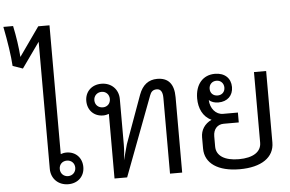

<svg xmlns="http://www.w3.org/2000/svg" viewBox="-129 -1150 1901 1258"><g transform="rotate(-5 822.0 -521.0)"><path d="M271 11C334 11 378 -32 378 -93C378 -154 336 -197 275 -197C262 -197 249 -194 238 -190V-1037H164L30 -847C26 -907 15 -983 0 -1053H-64C-44 -952 -30 -861 -26 -793L40 -770L158 -936V-100C158 -35 205 11 271 11ZM223 -93C223 -123 244 -144 274 -144C303 -144 325 -123 325 -93C325 -64 303 -42 274 -42C244 -42 223 -64 223 -93Z M575 0H658L855 -522C863 -544 875 -558 901 -558C927 -558 940 -538 940 -498V0H1020V-496C1020 -583 983 -626 910 -626C853 -626 813 -595 790 -533L675 -216L647 -113C651 -144 655 -176 655 -218V-516C655 -580 608 -626 543 -626C479 -626 435 -583 435 -522C435 -461 477 -418 537 -418C551 -418 564 -421 575 -425ZM488 -522C488 -551 510 -573 540 -573C569 -573 590 -551 590 -522C590 -492 569 -471 540 -471C510 -471 488 -492 488 -522Z M1398 11C1541 11 1626 -47 1626 -145V-615H1546V-151C1546 -90 1491 -55 1398 -55C1305 -55 1250 -90 1250 -151V-218C1250 -266 1278 -295 1319 -295H1418V-360H1320C1273 -360 1237 -403 1235 -458C1251 -444 1272 -437 1297 -437C1356 -437 1394 -474 1394 -530C1394 -588 1354 -626 1290 -626C1210 -626 1160 -567 1160 -475C1160 -412 1185 -353 1242 -328C1195 -306 1170 -266 1170 -219V-145C1170 -47 1256 11 1398 11ZM1247 -531C1247 -559 1267 -580 1296 -580C1324 -580 1344 -559 1344 -531C1344 -502 1324 -483 1296 -483C1267 -483 1247 -502 1247 -531Z"/></g></svg>

Font: TPK Tissa Web Quiz
Style: Regular
Weight: 400
Designer: Jacques Le Bailly, Suppakit Chalermlarp | Katatrad Co.,Ltd.
Foundry: Jacques Le Bailly, Cadson Demak Co.,Ltd.
Version: Version 5.000;Glyphs 3.1.2 (3151)